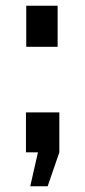

<svg xmlns="http://www.w3.org/2000/svg" viewBox="-20 -538 299 673"><path d="M72 -374V-518H182V-374ZM86 115 113 -4H71V-144H188V-4L147 115Z"/></svg>

Font: Raleway-v4020
Style: Bold
Weight: 700
Designer: Matt McInerney, Pablo Impallari, Rodrigo Fuenzalida
Foundry: Matt McInerney, Pablo Impallari, Rodrigo Fuenzalida
Version: Version 4.020;PS 004.020;hotconv 1.0.88;makeotf.lib2.5.64775